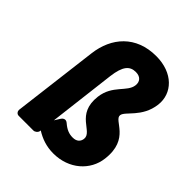

<svg xmlns="http://www.w3.org/2000/svg" viewBox="-211 -879 1054 1054"><g transform="rotate(45 316.0 -352.0)"><path d="M247 -94 294 -484C305 -572 332 -600 378 -600C414 -600 432 -578 428 -547C421 -488 339 -459 326 -357C307 -200 444 -202 436 -139C433 -117 418 -100 387 -100C358 -100 335 -109 306 -134C287 -150 271 -133 267 -126ZM235 -4C275 21 319 37 373 37C495 37 582 -43 594 -144C616 -319 478 -326 484 -371C488 -406 577 -447 591 -560C603 -658 526 -741 395 -741C238 -741 150 -638 133 -501L71 0C70 11 78 25 93 25H207C218 25 233 15 235 0Z"/></g></svg>

Font: Falling Sky
Style: BlkObl
Weight: 900
Designer: Paul D. Hunt
Foundry: Adobe Systems Incorporated
Version: Version 1.02